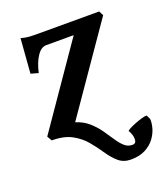

<svg xmlns="http://www.w3.org/2000/svg" viewBox="-124 -549 722 831"><g transform="rotate(-20 237.5 -133.5)"><path d="M164.6 -39.1Q199.2 -28.3 223.4 -7.1Q247.6 14.2 265.1 38.8Q282.7 63.5 297.4 86.2Q312 108.9 327.9 123.3Q343.8 137.7 364.7 137.7Q382.3 137.7 382.3 117.4Q382.3 97.2 369.6 76.2Q368.2 74.2 379.6 67.9Q391.1 61.5 408.4 54.7Q425.8 47.9 441.7 43.2Q457.5 38.6 465.3 39.6L474.6 58.6Q476.1 77.1 469.5 100.6Q462.9 124 446.8 145.5Q430.7 167 403.6 181.2Q376.5 195.3 336.9 195.3Q303.2 195.3 280.5 175.5Q257.8 155.8 238.3 126.7Q218.8 97.7 194.8 68.6Q170.9 39.6 134.8 19.8Q98.6 0 42.5 0L29.8 -22L287.6 -395.5H161.1Q137.2 -395.5 118.2 -366.7Q99.1 -337.9 89.4 -293L54.7 -302.7L66.9 -461.9Q88.4 -456.1 105 -455.1Q121.6 -454.1 152.8 -454.1H426.3L437 -433.1Z"/></g></svg>

Font: Gentium Plus
Style: Bold
Weight: 700
Designer: Victor Gaultney, Annie Olsen, Iska Routamaa, Becca Hirsbrunner
Foundry: SIL International
Version: Version 6.101